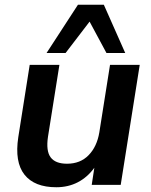

<svg xmlns="http://www.w3.org/2000/svg" viewBox="-20 -778 636 808"><path d="M217 10Q125 10 83 -43Q41 -96 57 -201L105 -505H230L182 -203Q173 -143 193 -116Q213 -89 262 -89Q318 -89 353 -125Q388 -161 398 -221L443 -505H568L488 0H366L377 -72Q348 -32 307.5 -11Q267 10 217 10ZM176 -555 308 -758H417L507 -555H428L357 -687L256 -555Z"/></svg>

Font: Mulish
Style: Bold Italic
Weight: 700
Italic angle: -9°
Designer: Vernon Adams
Foundry: Vernon Adams
Version: Version 3.603; ttfautohint (v1.8.3)